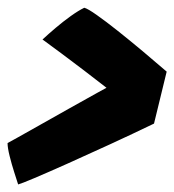

<svg xmlns="http://www.w3.org/2000/svg" viewBox="-20 -588 461 508"><path d="M92.5 -483.5Q107.5 -497.5 127.2 -514.2Q147 -531 167.2 -545.5Q187.5 -560 203 -567.5Q212.5 -565 236.2 -548.2Q260 -531.5 291.8 -506.2Q323.5 -481 357.2 -452.8Q391 -424.5 421 -398.5L387.5 -261Q331.5 -234 271.8 -206.5Q212 -179 159.5 -155.5Q107 -132 71.5 -117Q36 -102 28 -100Q24.5 -110.5 17.8 -131.8Q11 -153 5.5 -175Q0 -197 0 -209.5Q5 -212 28.5 -225.2Q52 -238.5 86.8 -258Q121.5 -277.5 161 -299.8Q200.5 -322 237.5 -342.5Q274.5 -363 302.5 -378L297 -328Q284 -338.5 258.2 -358.5Q232.5 -378.5 201.8 -402Q171 -425.5 141.8 -447.2Q112.5 -469 92.5 -483.5Z"/></svg>

Font: Grandstander Thin
Style: Bold Italic
Weight: 700
Italic angle: -15°
Version: Version 1.200